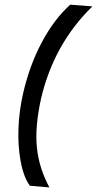

<svg xmlns="http://www.w3.org/2000/svg" viewBox="-20 -759 419 829"><path d="M108.9 43Q81.5 4.9 69.1 -62.7Q56.6 -130.4 59.8 -206.8Q63 -283.2 79.6 -355Q107.4 -476.6 160.4 -576.2Q213.4 -675.8 283.2 -738.8L378.9 -731.4Q212.4 -569.3 157.2 -333Q130.4 -211.9 139.2 -123Q147.9 -34.2 193.4 50.3Z"/></svg>

Font: HK Grotesk SemiBold Italic
Style: Regular
Weight: 600
Italic angle: -13°
Designer: Alfredo Marco Pradil and Stefan Peev
Foundry: Hanken Design Co.
Version: Version 1.000;PS 001.000;hotconv 1.0.88;makeotf.lib2.5.64775